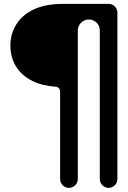

<svg xmlns="http://www.w3.org/2000/svg" viewBox="-20 -726 640 960"><path d="M523.5 213.5Q505.5 213.5 492.2 200.5Q479 187.5 479 169V-574Q479 -596.5 463 -612.5Q447 -628.5 424.5 -628.5Q409.5 -628.5 396.8 -621Q384 -613.5 376.5 -600.8Q369 -588 369 -572.5V169Q369 186 358 198.2Q347 210.5 330.5 213L325.5 213.5Q307 213.5 293.8 200.5Q280.5 187.5 280.5 169V-269Q280.5 -278.5 274.2 -285.2Q268 -292 258.5 -292.5Q190.5 -297 142.5 -321Q87.5 -348.5 59.5 -394.5Q32 -440 32 -497.5Q32 -557.5 61.5 -604Q91 -651.5 149 -679Q208 -706.5 292.5 -706.5H523Q541.5 -706.5 554.2 -693.5Q567 -680.5 567 -662.5V169Q567 186 556 198.2Q545 210.5 528.5 213Z"/></svg>

Font: Maple Mono SC NF
Style: Regular
Weight: 400
Designer: subframe7536
Version: Version 4.2; ttfautohint (v1.8.4.7-5d5b-dirty);Nerd Fonts 6.